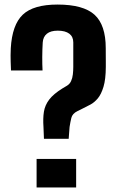

<svg xmlns="http://www.w3.org/2000/svg" viewBox="-20 -831 516 851"><path d="M174.8 -215.7 172.7 -268.5Q170 -306.5 174.6 -335.6Q179.2 -364.7 198 -389.5Q216.8 -414.3 256.5 -439L275.8 -450.5Q288.8 -458 294.9 -471.3Q301.1 -484.7 302.9 -501.1Q304.8 -517.5 304.8 -534.4V-643Q304.8 -668.4 287.1 -681.7Q269.3 -695.1 236 -695.1Q204.6 -695.1 187.9 -681.6Q171.1 -668.1 169.4 -642.8Q167.5 -612.4 167.3 -579.1Q167.1 -545.9 168.6 -518.7H28.7Q27.8 -542.8 27.3 -557.7Q26.8 -572.6 26.9 -585.7Q26.9 -598.7 27.8 -617.3Q33.8 -721.1 81 -766Q128.3 -810.8 235 -810.8Q349.2 -810.8 399 -765.7Q448.7 -720.5 448.7 -617.3Q448.7 -602.5 448.8 -588.4Q448.9 -574.3 449 -560.8Q449.1 -547.4 449 -534.2Q448.7 -479.4 438.7 -446.3Q428.7 -413.2 413.6 -395.1Q398.4 -377 381.1 -367.7Q363.9 -358.5 348.7 -351.1L323.3 -338.5Q300.7 -327.4 296.1 -308.1Q291.5 -288.8 288.4 -268.3L284.4 -215.7ZM142.2 0V-126.5H317.5V0Z"/></svg>

Font: Big Shoulders Text SC Thin
Style: Regular
Weight: 100
Designer: Patric King
Foundry: XO Type Co
Version: Version 2.002